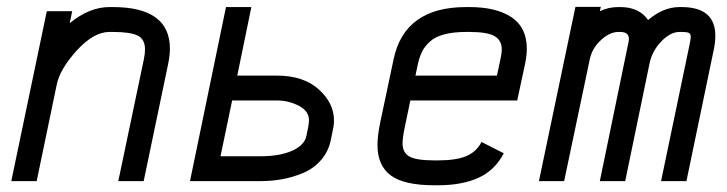

<svg xmlns="http://www.w3.org/2000/svg" viewBox="-20 -533 2140 565"><path d="M87.9 0H13.2L117.7 -500H192.4L185.1 -464.8Q243.2 -512.2 301.8 -512.2H312Q480 -512.2 480 -389.6Q480 -369.6 474.6 -343.8L402.8 0H328.1L403.3 -358.4Q406.7 -374 406.7 -387.7Q406.7 -417.5 385.3 -428.2Q363.8 -439 312 -439H301.8Q255.9 -439 206.3 -384.8Q156.7 -330.6 147 -284.2Z M628.9 -73.2H746.6Q803.7 -73.2 840.1 -89.6Q876.5 -106 881.8 -133.8L887.2 -160.6Q889.2 -172.4 889.2 -179.2Q889.2 -206.1 859.4 -221.7Q829.6 -237.3 794.9 -237.3H663.1ZM678.2 -310.5H794.9Q873 -310.5 918 -270Q962.9 -229.5 962.9 -178.2Q962.9 -167 960.9 -157.7L953.1 -119.1Q945.8 -85.9 924.1 -61.3Q902.3 -36.6 871.8 -23.9Q841.3 -11.2 810.3 -5.6Q779.3 0 746.6 0H539.1L645 -512.2H719.7Z M1361.8 -439H1351.6Q1314 -439 1287.4 -431.9Q1260.7 -424.8 1245.4 -410.9Q1230 -397 1222.2 -381.3Q1214.4 -365.7 1209.5 -343.8L1202.6 -310.5H1442.4L1452.6 -358.4Q1456.5 -375.5 1456.5 -388.2Q1456.5 -414.1 1435.5 -426.5Q1414.6 -439 1361.8 -439ZM1258.3 12.2Q1168.9 12.2 1129.9 -16.8Q1090.8 -45.9 1090.8 -106.4Q1090.8 -133.3 1098.6 -171.4L1138.2 -358.4Q1170.4 -512.2 1351.6 -512.2H1361.8Q1440.4 -512.2 1485.4 -482.2Q1530.3 -452.1 1530.3 -389.2Q1530.3 -369.6 1524.9 -343.8L1502 -237.3H1187.5L1170.9 -157.7Q1164.6 -127.4 1164.6 -111.3Q1164.6 -84 1184.6 -72.5Q1204.6 -61 1258.3 -61H1268.6Q1322.3 -61 1352.3 -73.7Q1382.3 -86.4 1397 -115.2L1462.4 -82Q1436.5 -31.7 1387.9 -9.8Q1339.4 12.2 1268.6 12.2Z M1985.4 -512.2Q2085 -512.2 2085 -427.7Q2085 -409.2 2080.6 -387.7L2000 0H1925.3L2009.3 -402.3Q2012.7 -418.5 2012.7 -424.3Q2012.7 -433.6 2006.8 -436.3Q2001 -439 1985.4 -439H1979.5Q1953.1 -439 1926.3 -411.4Q1899.4 -383.8 1891.6 -347.2L1819.8 0H1745.1L1827.6 -399.9Q1830.6 -410.6 1830.6 -418.5Q1830.6 -439 1805.2 -439H1799.8Q1774.4 -439 1748.3 -415Q1722.2 -391.1 1715.3 -357.4L1640.1 0H1565.9L1673.3 -512.7H1748L1745.1 -500Q1770 -512.2 1799.8 -512.2H1805.2Q1860.8 -512.2 1887.2 -474.1Q1931.6 -512.2 1979.5 -512.2Z"/></svg>

Font: Anka/Coder Condensed
Style: Italic
Weight: 400
Width: 4
Italic angle: -12°
Monospace: yes
Version: Version 001.100